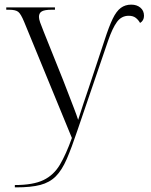

<svg xmlns="http://www.w3.org/2000/svg" viewBox="-20 -568 650 828"><path d="M44 230Q123 230 167.5 208.5Q212 187 238.5 142Q265 97 290 27L84 -474Q70 -508 58.5 -517Q47 -526 19 -526H7V-536H217V-526H202Q173 -526 160.5 -519Q148 -512 148 -495Q148 -486 153 -471.5Q158 -457 169 -430L252 -223Q263 -195 275 -163.5Q287 -132 298.5 -102.5Q310 -73 317 -51Q328 -86 339.5 -120.5Q351 -155 363 -190L431 -395Q450 -454 466 -487Q482 -520 501 -534Q520 -548 546 -548Q570 -548 585.5 -535Q601 -522 601 -500Q601 -479 584 -469Q577 -482 565.5 -491Q554 -500 535 -500Q504 -500 484.5 -473.5Q465 -447 446 -392L314 -6Q289 69 268 117.5Q247 166 220.5 192.5Q194 219 154 229.5Q114 240 50 240H44Z"/></svg>

Font: Noto Serif Display Light
Style: Regular
Weight: 300
Designer: Monotype Design Team
Foundry: Monotype Imaging Inc.
Version: Version 2.009